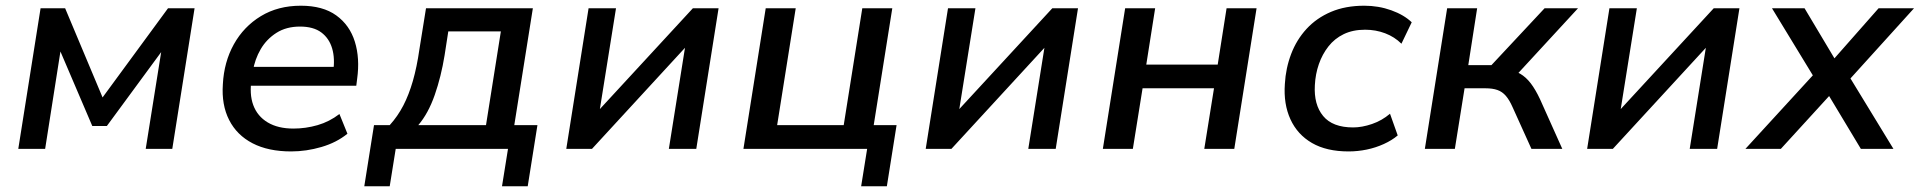

<svg xmlns="http://www.w3.org/2000/svg" viewBox="-20 -521 6719 672"><path d="M44 0 122 -492H208L339 -180L568 -492H661L583 0H490L548 -363H562L354 -80H303L182 -363H195L138 0Z M999 9Q919 9 864 -19.5Q809 -48 782 -101Q755 -154 760 -226Q764 -304 798.5 -366Q833 -428 893 -464.5Q953 -501 1033 -501Q1110 -501 1157 -467Q1204 -433 1222 -375Q1240 -317 1230 -245L1227 -221H839L849 -287H1165L1146 -269Q1153 -316 1142.5 -351.5Q1132 -387 1104.5 -407.5Q1077 -428 1030 -428Q982 -428 947.5 -406Q913 -384 892.5 -349Q872 -314 865 -272L861 -247Q852 -192 866.5 -153Q881 -114 917 -92.5Q953 -71 1007 -71Q1050 -71 1091.5 -83Q1133 -95 1168 -122L1196 -53Q1158 -22 1105 -6.5Q1052 9 999 9Z M1255 131 1289 -83H1344Q1372 -114 1391.5 -151.5Q1411 -189 1425 -237.5Q1439 -286 1448 -349L1471 -492H1845L1780 -83H1861L1827 131H1737L1758 0H1365L1344 131ZM1444 -83H1681L1733 -411H1549L1536 -327Q1524 -253 1501.5 -188.5Q1479 -124 1444 -83Z M1962 0 2040 -492H2136L2076 -117H2059L2405 -492H2495L2417 0H2321L2381 -376H2398L2052 0Z M2994 131 3015 0H2582L2660 -492H2765L2700 -83H2933L2998 -492H3103L3038 -83H3118L3084 131Z M3220 0 3298 -492H3394L3334 -117H3317L3663 -492H3753L3675 0H3579L3639 -376H3656L3310 0Z M3840 0 3918 -492H4023L3992 -295H4242L4273 -492H4378L4300 0H4195L4229 -212H3979L3945 0Z M4700 9Q4623 9 4572 -20.5Q4521 -50 4496.5 -103.5Q4472 -157 4477 -227Q4480 -282 4499 -332Q4518 -382 4553 -420Q4588 -458 4638.5 -479.5Q4689 -501 4755 -501Q4805 -501 4849.5 -485Q4894 -469 4921 -443L4885 -368Q4861 -392 4828 -404.5Q4795 -417 4758 -417Q4715 -417 4683 -401.5Q4651 -386 4629.5 -358.5Q4608 -331 4596 -296.5Q4584 -262 4582 -223Q4578 -155 4611 -115Q4644 -75 4716 -75Q4747 -75 4782 -87Q4817 -99 4845 -123L4872 -47Q4852 -30 4823.5 -17Q4795 -4 4763.5 2.5Q4732 9 4700 9Z M4967 0 5045 -492H5150L5119 -293H5200L5386 -492H5503L5279 -249L5254 -277Q5280 -275 5300.5 -263Q5321 -251 5337.5 -229.5Q5354 -208 5370 -174L5448 0H5340L5274 -146Q5263 -171 5250.5 -185.5Q5238 -200 5221 -206Q5204 -212 5179 -212H5106L5072 0Z M5535 0 5613 -492H5709L5649 -117H5632L5978 -492H6068L5990 0H5894L5954 -376H5971L5625 0Z M6089 0 6343 -277 6344 -226 6182 -492H6296L6407 -306H6391L6555 -492H6679L6439 -227L6438 -277L6607 0H6493L6374 -198L6393 -197L6213 0Z"/></svg>

Font: Nunito Sans 10pt SemiBold
Style: Italic
Weight: 600
Italic angle: -9°
Designer: Vernon Adams
Foundry: Vernon Adams
Version: Version 3.101;gftools[0.9.27]